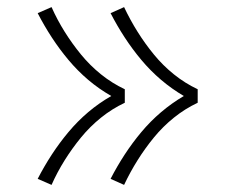

<svg xmlns="http://www.w3.org/2000/svg" viewBox="-20 -610 640 540"><path d="M329 -90 291 -107Q309 -142 330.5 -175Q352 -208 377.5 -238.5Q403 -269 433 -294.5Q463 -320 497 -340Q463 -360 433 -385.5Q403 -411 377.5 -441.5Q352 -472 330.5 -505Q309 -538 291 -573L329 -590Q346 -554 367 -520.5Q388 -487 413 -456.5Q438 -426 469 -401Q500 -376 536 -359V-321Q500 -304 469 -279Q438 -254 413 -223.5Q388 -193 367 -159.5Q346 -126 329 -90ZM125 -90 86 -107Q104 -142 125.5 -175Q147 -208 172.5 -238.5Q198 -269 228 -294.5Q258 -320 293 -340Q258 -360 228 -385.5Q198 -411 172.5 -441.5Q147 -472 125.5 -505Q104 -538 86 -573L125 -590Q141 -554 162 -520.5Q183 -487 208 -456.5Q233 -426 264 -401Q295 -376 331 -359V-321Q295 -304 264 -279Q233 -254 208 -223.5Q183 -193 162 -159.5Q141 -126 125 -90Z"/></svg>

Font: Iosevka Curly XLtEx
Style: Regular
Weight: 200
Width: 7
Monospace: yes
Designer: Belleve Invis
Foundry: Belleve Invis
Version: Version 11.1.0; ttfautohint (v1.8.3)